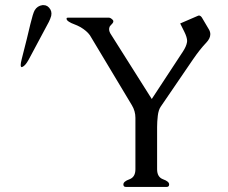

<svg xmlns="http://www.w3.org/2000/svg" viewBox="-20 -736 898 756"><path d="M92.8 -501Q79.6 -477.1 68.4 -472.7Q66.9 -471.7 65.9 -471.7Q61.5 -471.7 61.5 -480Q61.5 -487.8 65.4 -502.9L85.4 -582Q89.4 -598.1 99.6 -641.1Q109.9 -684.1 116.7 -695.8Q127 -712.9 147 -715.8H151.9Q168.5 -715.8 178.7 -698.2Q182.6 -690.9 182.6 -682.6Q182.6 -678.2 181.6 -673.3Q177.7 -660.2 172.4 -649.9ZM499.5 -321.3 334 -597.2Q321.8 -614.3 297.4 -628.9Q284.2 -636.2 272 -640.6Q259.8 -645 252.4 -649.9Q247.1 -652.8 244.1 -656.7Q242.2 -659.2 242.2 -662.1V-663.6Q242.7 -666.5 247.1 -666.5H408.2Q412.6 -666.5 417 -663.6Q421.9 -660.2 424.8 -656.7Q426.3 -654.3 426.3 -651.9Q426.3 -648.4 423.3 -644.5Q419.9 -640.1 415 -635.3Q410.2 -630.4 409.7 -623V-620.6Q409.7 -610.8 417.5 -599.6L577.6 -346.2L700.7 -533.7Q713.9 -554.2 716.3 -569.8Q716.8 -571.8 716.8 -574.7Q716.8 -588.9 705.6 -611.3L689.5 -643.6L757.3 -672.9Q760.7 -674.8 763.7 -674.8Q769.5 -674.8 774.9 -667L803.2 -619.1Q808.1 -610.4 808.1 -601.1Q808.1 -585 792.5 -568.4Q767.1 -542 738.8 -500.5L612.8 -315.9Q604 -303.2 601.3 -280Q598.6 -256.8 598.6 -235.8V-69.3Q598.6 -38.6 622.3 -30Q646 -21.5 646 -9.8Q646 0 636.2 0H475.6Q465.8 0 465.8 -9.8Q465.8 -21.5 489.5 -30Q513.2 -38.6 513.2 -69.3V-272Q513.2 -298.3 499.5 -321.3Z"/></svg>

Font: Caudex
Style: Regular
Weight: 400
Version: Version 1.01